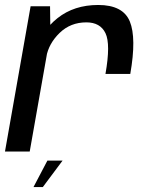

<svg xmlns="http://www.w3.org/2000/svg" viewBox="-28 -618 613 783"><path d="M402.1 -316.5H503.3Q529 -463.2 501.4 -530.5Q473.7 -597.7 372.5 -597.7Q274.3 -597.7 206.8 -544.2Q139.3 -490.7 125.9 -414.4L160.9 -386.2Q170.7 -440.5 215.1 -483.7Q259.5 -526.8 324.1 -526.8Q380.9 -526.8 402.2 -482.6Q423.6 -438.3 402.1 -316.5ZM-7.7 0H93.2L177.6 -477.8L176.1 -592.4H96.8ZM108.5 145H146.5L227.2 36.9H165.3Z"/></svg>

Font: Anybody Thin
Style: Italic
Weight: 100
Italic angle: -10°
Designer: Tyler Finck
Foundry: Etcetera Type Company
Version: Version 1.114;gftools[0.9.25]